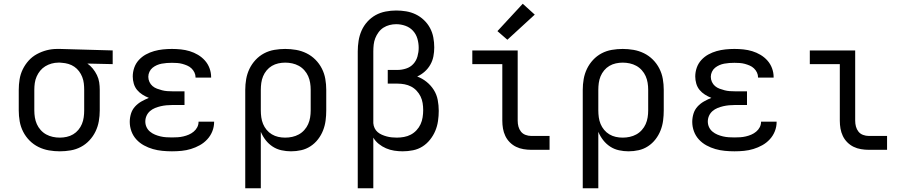

<svg xmlns="http://www.w3.org/2000/svg" viewBox="-20 -799 4840 1024"><path d="M299 8Q270 8 241 3Q212 -2 185.5 -15Q159 -28 138 -49Q117 -70 103.5 -96.5Q90 -123 85 -152Q80 -181 80 -210V-320Q80 -348 84.5 -376Q89 -404 101.5 -429.5Q114 -455 133 -476Q152 -497 177 -510.5Q202 -524 229 -531Q256 -538 285 -538Q288 -538 292 -538Q296 -538 300 -538L581 -530V-457L446 -460Q462 -449 475 -433Q488 -417 497 -398.5Q506 -380 509 -360Q512 -340 512 -320V-210Q512 -181 507 -152.5Q502 -124 489.5 -98Q477 -72 457 -50.5Q437 -29 411.5 -15.5Q386 -2 357 3Q328 8 299 8ZM299 -65Q317 -65 335.5 -69Q354 -73 370 -82.5Q386 -92 398 -106.5Q410 -121 417 -138Q424 -155 426.5 -173.5Q429 -192 429 -210V-320Q429 -337 427 -354.5Q425 -372 418.5 -388.5Q412 -405 401.5 -419Q391 -433 376.5 -443Q362 -453 345 -458Q328 -463 311 -464L300 -465Q298 -465 295.5 -465Q293 -465 291 -465Q273 -465 255 -460Q237 -455 221.5 -445.5Q206 -436 194.5 -422Q183 -408 175.5 -391Q168 -374 165.5 -356Q163 -338 163 -320V-210Q163 -191 166 -172.5Q169 -154 176.5 -137Q184 -120 197 -105.5Q210 -91 226.5 -82Q243 -73 261.5 -69Q280 -65 299 -65Z M897 8Q872 8 846 5.5Q820 3 795.5 -4Q771 -11 748 -23.5Q725 -36 707.5 -55Q690 -74 681 -98.5Q672 -123 672 -149Q672 -171 678.5 -192.5Q685 -214 700 -230.5Q715 -247 734.5 -258Q754 -269 774 -277Q756 -284 739.5 -294.5Q723 -305 711 -319.5Q699 -334 693.5 -353Q688 -372 688 -391Q688 -415 696 -438Q704 -461 720.5 -479Q737 -497 758 -508.5Q779 -520 802 -526.5Q825 -533 849 -535.5Q873 -538 897 -538Q921 -538 945 -535.5Q969 -533 992 -526Q1015 -519 1036 -506.5Q1057 -494 1073 -476Q1089 -458 1097.5 -435Q1106 -412 1106 -388Q1106 -387 1106 -386Q1106 -385 1106 -385H1023Q1023 -385 1023 -385.5Q1023 -386 1023 -386Q1023 -400 1017 -412.5Q1011 -425 1001 -434.5Q991 -444 978 -449.5Q965 -455 952 -458.5Q939 -462 925 -463Q911 -464 897 -464Q883 -464 869.5 -463Q856 -462 842.5 -459.5Q829 -457 816.5 -451.5Q804 -446 793.5 -437.5Q783 -429 777 -416Q771 -403 771 -390V-389Q771 -375 777 -362Q783 -349 793.5 -340Q804 -331 817.5 -326Q831 -321 844.5 -317.5Q858 -314 872 -313Q886 -312 900 -312H964V-239H900Q884 -239 868 -237.5Q852 -236 837 -232.5Q822 -229 807 -223Q792 -217 780 -206.5Q768 -196 761.5 -181.5Q755 -167 755 -151Q755 -135 761.5 -121Q768 -107 780 -97Q792 -87 806.5 -81Q821 -75 836 -71.5Q851 -68 866.5 -67Q882 -66 897 -66Q913 -66 928 -67Q943 -68 958 -71.5Q973 -75 987 -81Q1001 -87 1013 -97Q1025 -107 1032 -120.5Q1039 -134 1039 -150H1122Q1122 -150 1122 -149.5Q1122 -149 1122 -149Q1122 -123 1112.5 -99Q1103 -75 1085.5 -56Q1068 -37 1045.5 -24.5Q1023 -12 998.5 -4.5Q974 3 948.5 5.5Q923 8 897 8Z M1288 205V-320Q1288 -349 1293 -377.5Q1298 -406 1310.5 -432Q1323 -458 1343 -479.5Q1363 -501 1388.5 -514.5Q1414 -528 1443 -533Q1472 -538 1501 -538Q1530 -538 1559 -533Q1588 -528 1614.5 -515Q1641 -502 1662 -481Q1683 -460 1696.5 -433.5Q1710 -407 1715 -378Q1720 -349 1720 -320V-210Q1720 -183 1716.5 -156Q1713 -129 1703 -103.5Q1693 -78 1676 -56Q1659 -34 1636 -19Q1613 -4 1586.5 2Q1560 8 1532 8Q1507 8 1481.5 2.5Q1456 -3 1434.5 -17Q1413 -31 1397 -51.5Q1381 -72 1371 -96V205ZM1501 -65Q1520 -65 1538.5 -69Q1557 -73 1573.5 -82Q1590 -91 1603 -105.5Q1616 -120 1623.5 -137Q1631 -154 1634 -172.5Q1637 -191 1637 -210V-320Q1637 -339 1634 -357.5Q1631 -376 1623.5 -393Q1616 -410 1603 -424.5Q1590 -439 1573.5 -448Q1557 -457 1538.5 -461Q1520 -465 1501 -465Q1483 -465 1464.5 -461Q1446 -457 1430 -447.5Q1414 -438 1402 -423.5Q1390 -409 1383 -392Q1376 -375 1373.5 -356.5Q1371 -338 1371 -320V-210Q1371 -192 1373.5 -173.5Q1376 -155 1383 -138Q1390 -121 1402 -106.5Q1414 -92 1430 -82.5Q1446 -73 1464 -69Q1482 -65 1501 -65Z M1888 205V-525Q1888 -553 1892.5 -581.5Q1897 -610 1908.5 -636Q1920 -662 1939.5 -683.5Q1959 -705 1983.5 -718.5Q2008 -732 2036.5 -737.5Q2065 -743 2093 -743Q2120 -743 2146.5 -738.5Q2173 -734 2197 -722.5Q2221 -711 2241 -692Q2261 -673 2273.5 -649.5Q2286 -626 2291 -599.5Q2296 -573 2296 -546Q2296 -522 2291.5 -498.5Q2287 -475 2275 -454Q2263 -433 2245 -417Q2227 -401 2205 -391Q2232 -381 2255 -362.5Q2278 -344 2293.5 -319.5Q2309 -295 2314.5 -266Q2320 -237 2320 -208Q2320 -181 2316 -153.5Q2312 -126 2301.5 -101Q2291 -76 2273.5 -54Q2256 -32 2233 -17.5Q2210 -3 2182.5 2.5Q2155 8 2128 8Q2105 8 2082.5 4.5Q2060 1 2039 -8Q2018 -17 2000 -31.5Q1982 -46 1971 -65V205ZM2096 -65Q2115 -65 2134.5 -68.5Q2154 -72 2171 -81Q2188 -90 2201.5 -104.5Q2215 -119 2223 -136.5Q2231 -154 2234 -173.5Q2237 -193 2237 -212Q2237 -231 2234 -249.5Q2231 -268 2223 -284.5Q2215 -301 2202 -315Q2189 -329 2172.5 -337.5Q2156 -346 2137.5 -349.5Q2119 -353 2100 -353H2048V-426H2100Q2123 -426 2146 -433.5Q2169 -441 2184.5 -458Q2200 -475 2206.5 -498Q2213 -521 2213 -544Q2213 -569 2206 -593Q2199 -617 2182.5 -635Q2166 -653 2142 -661.5Q2118 -670 2093 -670Q2075 -670 2057.5 -665.5Q2040 -661 2025 -651.5Q2010 -642 1999 -627Q1988 -612 1981.5 -595.5Q1975 -579 1973 -561Q1971 -543 1971 -525V-146V-142Q1972 -128 1978 -115.5Q1984 -103 1994 -94.5Q2004 -86 2016.5 -80.5Q2029 -75 2042 -71.5Q2055 -68 2068.5 -66.5Q2082 -65 2096 -65Z M2813 0Q2793 0 2772 -3.5Q2751 -7 2732.5 -16Q2714 -25 2699 -40Q2684 -55 2675 -74Q2666 -93 2662.5 -113.5Q2659 -134 2659 -155V-457H2499V-530H2741V-155Q2741 -139 2745 -124Q2749 -109 2758.5 -97Q2768 -85 2783 -79.5Q2798 -74 2813 -74H2911V0ZM2686 -587 2633 -633 2768 -779 2832 -721Z M3088 205V-320Q3088 -349 3093 -377.5Q3098 -406 3110.5 -432Q3123 -458 3143 -479.5Q3163 -501 3188.5 -514.5Q3214 -528 3243 -533Q3272 -538 3301 -538Q3330 -538 3359 -533Q3388 -528 3414.5 -515Q3441 -502 3462 -481Q3483 -460 3496.5 -433.5Q3510 -407 3515 -378Q3520 -349 3520 -320V-210Q3520 -183 3516.5 -156Q3513 -129 3503 -103.5Q3493 -78 3476 -56Q3459 -34 3436 -19Q3413 -4 3386.5 2Q3360 8 3332 8Q3307 8 3281.5 2.5Q3256 -3 3234.5 -17Q3213 -31 3197 -51.5Q3181 -72 3171 -96V205ZM3301 -65Q3320 -65 3338.5 -69Q3357 -73 3373.5 -82Q3390 -91 3403 -105.5Q3416 -120 3423.5 -137Q3431 -154 3434 -172.5Q3437 -191 3437 -210V-320Q3437 -339 3434 -357.5Q3431 -376 3423.5 -393Q3416 -410 3403 -424.5Q3390 -439 3373.5 -448Q3357 -457 3338.5 -461Q3320 -465 3301 -465Q3283 -465 3264.5 -461Q3246 -457 3230 -447.5Q3214 -438 3202 -423.5Q3190 -409 3183 -392Q3176 -375 3173.5 -356.5Q3171 -338 3171 -320V-210Q3171 -192 3173.5 -173.5Q3176 -155 3183 -138Q3190 -121 3202 -106.5Q3214 -92 3230 -82.5Q3246 -73 3264 -69Q3282 -65 3301 -65Z M3897 8Q3872 8 3846 5.5Q3820 3 3795.5 -4Q3771 -11 3748 -23.5Q3725 -36 3707.5 -55Q3690 -74 3681 -98.5Q3672 -123 3672 -149Q3672 -171 3678.5 -192.5Q3685 -214 3700 -230.5Q3715 -247 3734.5 -258Q3754 -269 3774 -277Q3756 -284 3739.5 -294.5Q3723 -305 3711 -319.5Q3699 -334 3693.5 -353Q3688 -372 3688 -391Q3688 -415 3696 -438Q3704 -461 3720.5 -479Q3737 -497 3758 -508.5Q3779 -520 3802 -526.5Q3825 -533 3849 -535.5Q3873 -538 3897 -538Q3921 -538 3945 -535.5Q3969 -533 3992 -526Q4015 -519 4036 -506.5Q4057 -494 4073 -476Q4089 -458 4097.5 -435Q4106 -412 4106 -388Q4106 -387 4106 -386Q4106 -385 4106 -385H4023Q4023 -385 4023 -385.5Q4023 -386 4023 -386Q4023 -400 4017 -412.5Q4011 -425 4001 -434.5Q3991 -444 3978 -449.5Q3965 -455 3952 -458.5Q3939 -462 3925 -463Q3911 -464 3897 -464Q3883 -464 3869.5 -463Q3856 -462 3842.5 -459.5Q3829 -457 3816.5 -451.5Q3804 -446 3793.5 -437.5Q3783 -429 3777 -416Q3771 -403 3771 -390V-389Q3771 -375 3777 -362Q3783 -349 3793.5 -340Q3804 -331 3817.5 -326Q3831 -321 3844.5 -317.5Q3858 -314 3872 -313Q3886 -312 3900 -312H3964V-239H3900Q3884 -239 3868 -237.5Q3852 -236 3837 -232.5Q3822 -229 3807 -223Q3792 -217 3780 -206.5Q3768 -196 3761.5 -181.5Q3755 -167 3755 -151Q3755 -135 3761.5 -121Q3768 -107 3780 -97Q3792 -87 3806.5 -81Q3821 -75 3836 -71.5Q3851 -68 3866.5 -67Q3882 -66 3897 -66Q3913 -66 3928 -67Q3943 -68 3958 -71.5Q3973 -75 3987 -81Q4001 -87 4013 -97Q4025 -107 4032 -120.5Q4039 -134 4039 -150H4122Q4122 -150 4122 -149.5Q4122 -149 4122 -149Q4122 -123 4112.5 -99Q4103 -75 4085.5 -56Q4068 -37 4045.5 -24.5Q4023 -12 3998.5 -4.5Q3974 3 3948.5 5.5Q3923 8 3897 8Z M4613 0Q4593 0 4572 -3.5Q4551 -7 4532.5 -16Q4514 -25 4499 -40Q4484 -55 4475 -74Q4466 -93 4462.5 -113.5Q4459 -134 4459 -155V-457H4299V-530H4541V-155Q4541 -139 4545 -124Q4549 -109 4558.5 -97Q4568 -85 4583 -79.5Q4598 -74 4613 -74H4711V0Z"/></svg>

Font: Iosevka Curly Extended
Style: Regular
Weight: 400
Width: 7
Monospace: yes
Designer: Belleve Invis
Foundry: Belleve Invis
Version: Version 11.1.0; ttfautohint (v1.8.3)